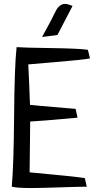

<svg xmlns="http://www.w3.org/2000/svg" viewBox="-20 -951 497 978"><path d="M412.1 -43.9 421.9 0Q383.8 0 283.7 3.4Q183.6 6.8 138.7 6.8Q66.4 6.8 40 0Q49.8 -107.4 51.8 -359.4Q53.7 -611.3 64.5 -710.9Q97.7 -708 240.7 -706.1Q383.8 -704.1 427.7 -697.3L438.5 -653.3Q394.5 -645.5 262.7 -634.8Q130.9 -624 124 -623Q125 -600.6 128.4 -531.2Q131.8 -461.9 132.8 -417Q166 -413.1 253.9 -405.8Q341.8 -398.4 365.2 -396.5L375 -351.6Q168.9 -333 133.8 -332Q133.8 -289.1 132.3 -201.7Q130.9 -114.3 130.9 -73.2Q354.5 -52.7 412.1 -43.9ZM335.9 -925.8 349.6 -920.9 272.5 -772.5 194.3 -762.7 239.3 -845.7Q243.2 -853.5 249 -865.2Q254.9 -877 258.8 -884.8Q262.7 -892.6 268.1 -902.3Q273.4 -912.1 279.8 -917.5Q286.1 -922.9 293.9 -927.2Q301.8 -931.6 312.5 -931.2Q323.2 -930.7 335.9 -925.8Z"/></svg>

Font: Neucha
Style: Regular
Weight: 400
Designer: Jovanny Lemonad
Foundry: Jovanny Lemonad
Version: Version 001.001